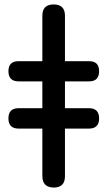

<svg xmlns="http://www.w3.org/2000/svg" viewBox="-20 -823 486 866"><path d="M222 23Q171 22 171 -29V-243H64Q18 -243 18 -289Q18 -335 64 -335H171V-456H64Q18 -456 18 -502Q18 -547 64 -547H171V-752Q171 -803 222 -803Q273 -803 273 -752V-547H382Q427 -547 427 -502Q427 -456 382 -456H273V-335H381Q427 -335 427 -289Q427 -243 381 -243H273V-28Q273 23 222 23Z"/></svg>

Font: MaokenZhuyuanTi
Style: Regular
Weight: 400
Designer: Fontworks Inc & LongZhuTi team: ZERO子、时光羊、荆南、频凡、刘鹏、Little White Dog、帆影Magmeta、奈白不弍、白日月球、ChaoTawei、雨三（排名不分先后）
Version: Version 1.000; 20230222